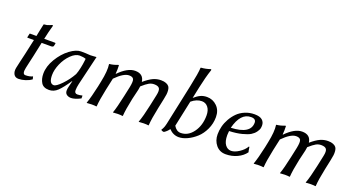

<svg xmlns="http://www.w3.org/2000/svg" viewBox="-50 -1251 3307 1814"><g transform="rotate(20 1603.5 -343.5)"><path d="M179.2 -429.2Q183.6 -449.7 191.4 -490.2Q199.2 -530.8 205.1 -553.2L207.5 -556.2Q226.1 -557.6 237.3 -560.1Q248.5 -562.5 264.2 -569.3Q279.8 -576.2 284.7 -578.1Q293.5 -578.1 291.5 -567.9Q272.9 -503.4 257.3 -429.2H365.2Q369.1 -429.2 370.8 -427.5Q372.6 -425.8 372.1 -422.9L366.7 -397.9Q363.8 -384.8 339.8 -384.8H247.6L217.3 -242.2Q210 -208.5 200 -165.8Q189.9 -123 188 -111.8Q173.8 -44.9 207.5 -44.9Q251 -44.9 279.8 -59.6L286.6 -32.2Q260.3 -12.7 224.9 -1.5Q189.5 9.8 156.7 9.8Q123.5 9.8 109.1 -15.9Q94.7 -41.5 101.6 -79.1Q104.5 -95.7 117.4 -150.6Q130.4 -205.6 136.2 -231L169.9 -384.8H106Q102.1 -384.8 102.5 -389.2L110.4 -424.8Q111.3 -428.7 114.3 -429.2Z M654.8 -219.2Q666 -247.1 674.8 -288.6Q683.6 -330.1 686.5 -357.4L689.9 -384.8Q665 -394.5 627.9 -395Q585 -395 540.8 -351.6Q496.6 -308.1 470.2 -247.1Q443.8 -186 443.8 -132.8Q443.8 -47.9 490.7 -47.9Q515.6 -47.9 567.1 -101.1Q618.7 -154.3 654.8 -219.2ZM710 -138.2Q702.1 -104 701.7 -74.2Q701.7 -42 731 -42Q752.9 -42 778.8 -48.8L780.8 -45.9V-20Q721.7 9.8 685.5 9.8Q659.7 9.8 641.6 -3.2Q623.5 -16.1 623.5 -43Q623.5 -62 630.9 -89.8L643.6 -142.1L641.6 -144Q587.4 -63 549.6 -26.6Q511.7 9.8 463.9 9.8Q406.7 9.8 384.3 -27.6Q361.8 -64.9 361.8 -117.2Q361.8 -191.4 407.7 -267.8Q453.6 -344.2 515.1 -390.1Q576.7 -436 625 -436Q678.2 -436 704.6 -433.1Q715.8 -431.2 746.8 -433.6Q777.8 -436 780.8 -436Z M1233.4 -180.2Q1208.5 -63 1204.6 0L1202.1 2.9Q1184.1 0 1154.3 0Q1154.3 0 1105.5 2.9V0Q1125.5 -55.2 1152.3 -180.2L1173.3 -277.8Q1185.5 -338.9 1176 -358.9Q1166.5 -378.9 1130.4 -378.9Q1076.2 -378.9 995.6 -296.9L970.2 -180.2Q945.3 -63 941.4 0L938.5 2.9Q922.4 0 891.6 0L842.3 2.9L841.3 0Q865.2 -68.8 889.2 -180.2L900.4 -234.9Q924.3 -348.6 914.6 -413.1L916.5 -416Q957.5 -419.9 998.5 -437Q1001.5 -437 1002.4 -437Q1003.4 -437 1004.9 -436Q1006.3 -435.1 1006.3 -433.1Q1006.3 -431.2 1006.3 -426.8Q1008.3 -394.5 1004.4 -352.1L1006.3 -349.1Q1094.2 -439 1169.4 -439Q1253.4 -439 1263.2 -361.8Q1313.5 -404.8 1351.1 -421.9Q1388.7 -439 1429.7 -439Q1460.9 -439 1481.4 -430.4Q1502 -421.9 1511.5 -408.9Q1521 -396 1523.2 -373.8Q1525.4 -351.6 1522.9 -331.1Q1520.5 -310.5 1513.7 -279.8L1492.7 -180.2Q1468.8 -66.9 1464.4 0L1461.9 2.9Q1448.7 0 1414.6 0L1364.7 2.9L1364.3 0Q1387.7 -63.5 1412.6 -180.2L1436.5 -292Q1447.3 -341.8 1434.8 -361.3Q1422.4 -380.9 1381.3 -380.9Q1354 -380.9 1329.6 -367.4Q1305.2 -354 1263.2 -316.9Q1261.2 -299.3 1257.3 -280.8Q1254.4 -264.6 1245.4 -230.5Q1236.3 -196.3 1233.4 -180.2ZM1261.7 -360.8 1260.7 -359.9Q1260.7 -359.9 1261.7 -360.8Z M1701.7 -81.1Q1729.5 -34.2 1771.5 -34.2Q1845.7 -34.2 1896 -103.3Q1946.3 -172.4 1946.3 -272.9Q1946.3 -324.2 1922.4 -354.5Q1898.4 -384.8 1860.4 -384.8Q1807.1 -384.8 1757.3 -342.8ZM1790.5 -500 1766.1 -383.8Q1798.8 -412.6 1827.6 -425.8Q1856.4 -439 1891.6 -439Q1950.7 -439 1992.9 -397.7Q2035.2 -356.4 2035.2 -288.6Q2035.2 -223.1 2008.1 -165Q1981 -106.9 1939.9 -69.8Q1898.9 -32.7 1853.3 -11.5Q1807.6 9.8 1768.1 9.8Q1711.4 9.8 1668.9 -35.2Q1650.9 -7.8 1620.6 11.2Q1601.6 11.2 1590.8 0Q1592.3 -2 1596.4 -9.3Q1600.6 -16.6 1601.8 -19Q1603 -21.5 1606.2 -28.3Q1609.4 -35.2 1611.1 -40.3Q1612.8 -45.4 1615 -53.5Q1617.2 -61.5 1619.6 -70.8L1707 -481.9Q1737.3 -623.5 1738.8 -675.8L1741.2 -679.2Q1792 -683.1 1834 -698.2Q1842.8 -698.2 1840.3 -688Q1813.5 -608.4 1790.5 -500Z M2397 -363.8Q2397 -403.3 2347.2 -402.8Q2242.2 -402.8 2201.2 -242.2Q2397 -250.5 2397 -363.8ZM2196.3 -207.5Q2193.4 -177.7 2193.4 -166Q2193.4 -103 2217 -70.6Q2240.7 -38.1 2276.6 -38.1Q2312.5 -38.1 2356.7 -67.1Q2400.9 -96.2 2422.4 -133.8L2428.2 -132.8Q2429.2 -128.9 2430.7 -117.2Q2432.1 -105.5 2434.1 -96.2Q2436 -86.9 2438 -82Q2408.2 -40 2355.2 -15.1Q2302.2 9.8 2239.7 9.8Q2178.7 9.8 2141.8 -34.7Q2105 -79.1 2105 -142.6Q2105 -181.2 2115.2 -221.9Q2125.5 -262.7 2147.7 -301.8Q2169.9 -340.8 2200.4 -371.3Q2231 -401.9 2275.1 -420.4Q2319.3 -439 2370.1 -439Q2422.9 -439 2447.3 -418Q2471.7 -397 2471.7 -362.3Q2471.7 -346.7 2468.3 -332Q2464.8 -317.4 2448.5 -294.7Q2432.1 -272 2404.8 -255.1Q2377.4 -238.3 2323.5 -224.4Q2269.5 -210.4 2196.3 -207.5Z M2912.6 -180.2Q2887.7 -63 2883.8 0L2881.3 2.9Q2863.3 0 2833.5 0Q2833.5 0 2784.7 2.9V0Q2804.7 -55.2 2831.5 -180.2L2852.5 -277.8Q2864.7 -338.9 2855.2 -358.9Q2845.7 -378.9 2809.6 -378.9Q2755.4 -378.9 2674.8 -296.9L2649.4 -180.2Q2624.5 -63 2620.6 0L2617.7 2.9Q2601.6 0 2570.8 0L2521.5 2.9L2520.5 0Q2544.4 -68.8 2568.4 -180.2L2579.6 -234.9Q2603.5 -348.6 2593.8 -413.1L2595.7 -416Q2636.7 -419.9 2677.7 -437Q2680.7 -437 2681.6 -437Q2682.6 -437 2684.1 -436Q2685.5 -435.1 2685.5 -433.1Q2685.5 -431.2 2685.5 -426.8Q2687.5 -394.5 2683.6 -352.1L2685.5 -349.1Q2773.4 -439 2848.6 -439Q2932.6 -439 2942.4 -361.8Q2992.7 -404.8 3030.3 -421.9Q3067.9 -439 3108.9 -439Q3140.1 -439 3160.6 -430.4Q3181.2 -421.9 3190.7 -408.9Q3200.2 -396 3202.4 -373.8Q3204.6 -351.6 3202.1 -331.1Q3199.7 -310.5 3192.9 -279.8L3171.9 -180.2Q3147.9 -66.9 3143.6 0L3141.1 2.9Q3127.9 0 3093.8 0L3043.9 2.9L3043.5 0Q3066.9 -63.5 3091.8 -180.2L3115.7 -292Q3126.5 -341.8 3114 -361.3Q3101.6 -380.9 3060.5 -380.9Q3033.2 -380.9 3008.8 -367.4Q2984.4 -354 2942.4 -316.9Q2940.4 -299.3 2936.5 -280.8Q2933.6 -264.6 2924.6 -230.5Q2915.5 -196.3 2912.6 -180.2ZM2940.9 -360.8 2939.9 -359.9Q2939.9 -359.9 2940.9 -360.8Z"/></g></svg>

Font: Linux Biolinum
Style: Italic
Weight: 400
Italic angle: -12°
Designer: Philipp H. Poll
Foundry: Philipp H. Poll
Version: Version 1.1.3 ; ttfautohint (v0.9)